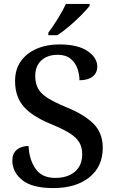

<svg xmlns="http://www.w3.org/2000/svg" viewBox="-20 -951 596 981"><path d="M252 10Q144 10 93.5 -31Q43 -72 43 -131Q43 -167 66 -186Q89 -205 126 -205Q129 -136 161.5 -89Q194 -42 262 -42Q326 -42 363 -74Q400 -106 400 -163Q400 -199 384.5 -224.5Q369 -250 334 -271.5Q299 -293 241 -317Q145 -356 101 -406.5Q57 -457 57 -537Q57 -596 86 -637.5Q115 -679 166.5 -701.5Q218 -724 283 -724Q378 -724 427.5 -690Q477 -656 477 -611Q477 -578 453 -559.5Q429 -541 386 -541Q386 -571 375.5 -601Q365 -631 340.5 -651Q316 -671 275 -671Q222 -671 191 -642Q160 -613 160 -563Q160 -526 174 -499.5Q188 -473 222.5 -451Q257 -429 317 -404Q409 -367 457 -319.5Q505 -272 505 -196Q505 -100 436.5 -45Q368 10 252 10ZM227 -784Q249 -813 275 -855Q301 -897 317 -931H438V-921Q425 -904 396.5 -875Q368 -846 334.5 -817.5Q301 -789 273 -771H227Z"/></svg>

Font: Noto Serif Bengali Medium
Style: Regular
Weight: 500
Designer: Juan Bruce, Universal Thirst, Indian Type Foundry and the Monotype Design Team.
Foundry: Monotype Imaging Inc.
Version: Version 2.003; ttfautohint (v1.8.4.7-5d5b)